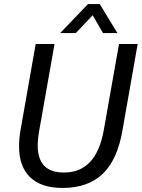

<svg xmlns="http://www.w3.org/2000/svg" viewBox="-20 -917 699 947"><path d="M74 -195Q74 -235 81 -274L156 -700H249L174 -276Q166 -231 166 -200Q166 -133 198 -99.5Q230 -66 296 -66Q455 -66 492 -276L567 -700H659L584 -274Q559 -128 486 -59Q413 10 289 10Q183 10 128.5 -43Q74 -96 74 -195ZM414 -897H472L559 -754H488L437 -842L354 -754H277Z"/></svg>

Font: Sarabun
Style: Italic
Weight: 400
Italic angle: -10°
Designer: Suppakit Chalermlarp | Katatrad Co.,Ltd.
Foundry: Cadson Demak Co.,Ltd.
Version: Version 1.000; ttfautohint (v1.6)